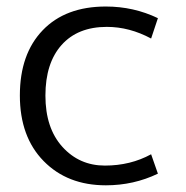

<svg xmlns="http://www.w3.org/2000/svg" viewBox="-20 -550 561 580"><path d="M299.8 -530.3Q383.8 -530.3 457 -495.1L436.5 -433.6Q371.1 -468.8 302.7 -468.8Q214.8 -468.8 166 -414.1Q117.2 -359.4 117.2 -261.2Q117.2 -163.1 168.5 -106.4Q219.7 -49.8 296.9 -49.8Q374 -49.8 436.5 -84L457 -25.4Q383.8 9.8 299.8 9.8Q183.6 9.8 111.8 -63.5Q40 -136.7 40 -261.7Q40 -386.7 108.9 -458.5Q177.7 -530.3 299.8 -530.3Z"/></svg>

Font: GenEi M Gothic v2 Regular
Style: Regular
Weight: 400
Version: Version 2.0